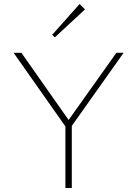

<svg xmlns="http://www.w3.org/2000/svg" viewBox="-20 -940 685 960"><path d="M321 -288 48 -676H87L328 -333H318L562 -676H598L323 -288ZM307 0V-321H339V0ZM254 -753 241 -766 378 -920 405 -893Z"/></svg>

Font: Outfit Thin
Style: Regular
Weight: 100
Designer: Rodrigo Fuenzalida
Foundry: fragTYPE
Version: Version 1.100;gftools[0.9.27]